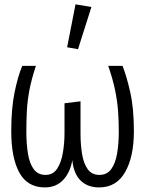

<svg xmlns="http://www.w3.org/2000/svg" viewBox="-20 -836 655 867"><path d="M533.3 -538.5Q551.8 -492.3 568.2 -419.2Q584.6 -346.2 584.6 -243.6Q584.6 -128.2 545.1 -59Q505.6 10.3 427.7 10.3Q374.9 10.3 343.3 -21.5Q311.8 -53.3 306.7 -112.8Q296.4 -55.9 264.6 -22.8Q232.8 10.3 182.6 10.3Q104.1 10.3 67.4 -56.4Q30.8 -123.1 30.8 -243.6Q30.8 -346.2 45.9 -419.5Q61 -492.8 80.5 -538.5H142.1Q122.1 -477.9 112.8 -429Q103.6 -380 101.3 -335.1Q99 -290.3 99 -241Q99 -186.7 106.2 -142.3Q113.3 -97.9 132.3 -72.1Q151.3 -46.2 185.6 -46.2Q220 -46.2 238.5 -74.9Q256.9 -103.6 264.1 -147.2Q271.3 -190.8 271.3 -235.4V-369.7L343.6 -378.5V-233.3Q343.6 -182.1 350.8 -139.5Q357.9 -96.9 376.4 -71.5Q394.9 -46.2 428.7 -46.2Q463.1 -46.2 482.1 -72.1Q501 -97.9 508.7 -142.3Q516.4 -186.7 516.4 -241Q516.4 -290.3 513.1 -335.1Q509.7 -380 499.7 -429Q489.7 -477.9 468.7 -538.5ZM321 -816.4 392.8 -804.6 332.3 -613.8 283.1 -622.6Z"/></svg>

Font: Fira Code Light
Style: Regular
Weight: 300
Monospace: yes
Designer: Carrois Corporate, Edenspiekermann AG, Nikita Prokopov
Foundry: Carrois Corporate, Edenspiekermann AG, Nikita Prokopov
Version: Version 6.000; ttfautohint (v1.8.2) -l 8 -r 50 -G 200 -x 14 